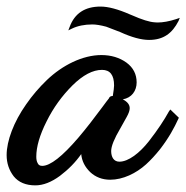

<svg xmlns="http://www.w3.org/2000/svg" viewBox="-46 -515 565 582"><path d="M67.9 -21C65.4 -25.4 64 -31.7 64 -40C64 -69.8 74.2 -105.5 95.2 -147C115.7 -188.5 142.1 -224.6 173.8 -256.3C205.6 -287.6 235.4 -303.2 263.2 -303.2C287.6 -303.2 299.8 -287.6 299.8 -255.9C299.8 -249.5 298.3 -239.3 295.9 -224.1C293.5 -224.1 290.5 -223.6 288.1 -222.2L285.2 -219.2L284.2 -216.8C281.2 -213.4 274.4 -204.1 263.2 -189C240.7 -158.7 215.3 -125.5 191.9 -98.1C143.1 -41 106.4 -12.2 82 -12.2C74.7 -12.2 70.3 -15.1 67.9 -21ZM465.8 -176.8C452.1 -151.9 433.1 -122.6 405.3 -86.9C377.4 -51.3 343.3 -24.9 315.9 -24.9C298.8 -24.9 291 -39.1 291 -57.1C291 -71.8 300.3 -94.7 318.8 -126C331.1 -147.9 337.4 -159.2 337.9 -160.2C344.2 -171.4 347.2 -180.2 347.2 -187C347.2 -197.8 340.3 -206.5 326.2 -213.9C353 -218.3 368.2 -239.7 368.2 -265.1C368.2 -290 357.9 -310.1 337.4 -325.2C316.4 -340.3 291 -348.1 261.2 -348.1C204.6 -348.1 143.1 -317.4 96.2 -272.5C72.8 -250 51.8 -225.6 33.2 -198.7C-4.4 -145.5 -25.9 -87.9 -25.9 -44.9C-25.9 -20.5 -18.6 1 -4.4 19.5C10.3 37.6 32.2 46.9 61 46.9C85 46.9 109.9 37.1 135.7 18.1C161.6 -1.5 183.1 -23.4 200.2 -47.9C202.1 -26.9 211.4 -8.8 227.5 6.8C243.7 22 264.2 29.8 288.1 29.8C326.7 29.8 366.7 10.3 396.5 -16.6C411.1 -29.8 425.3 -45.4 439 -62.5C465.8 -97.2 481.9 -127 495.1 -155.8L496.1 -158.2L470.2 -183.1ZM171.9 -428.2C189 -436.5 210 -440.9 233.9 -440.9C245.1 -440.9 259.3 -438.5 275.9 -434.1C284.2 -431.2 309.6 -420.9 317.9 -418C353 -401.9 382.3 -394 405.8 -394C450.2 -394 476.1 -414.6 495.1 -451.2L499 -460.9L487.8 -457C466.8 -450.2 447.8 -446.8 431.2 -446.8L423.3 -447.3C407.2 -448.2 383.8 -455.6 354 -468.8C351.6 -469.7 349.6 -470.7 348.1 -471.2C311.5 -487.3 281.7 -495.1 258.8 -495.1C211.4 -495.1 180.2 -474.6 165 -433.1L161.1 -422.9Z"/></svg>

Font: Dancing Script
Style: Regular
Weight: 800
Designer: Pablo Impallari
Foundry: Pablo Impallari
Version: Version 2.001